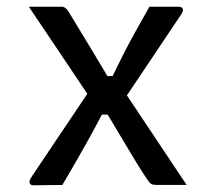

<svg xmlns="http://www.w3.org/2000/svg" viewBox="-20 -552 640 573"><path d="M66 -532Q90 -532 114.5 -532Q139 -532 163 -532Q170 -532 174.5 -528.5Q179 -525 183 -520Q215 -467 247.5 -413.5Q280 -360 311 -307L345 -288Q393 -216 441 -144Q489 -72 537 0Q525 0 513.5 0Q502 0 490.5 0Q479 0 468.5 0Q458 0 449 0Q437 0 431.5 -3Q426 -6 419 -17Q404 -39 381.5 -76Q359 -113 334.5 -154.5Q310 -196 287 -233L254 -252Q207 -322 160.5 -391.5Q114 -461 66 -532ZM256 -295 324 -210H284Q266 -175 246.5 -140Q227 -105 207 -70Q187 -35 166 0L79 1Q74 1 71 -2Q68 -5 68 -10Q68 -13 70 -17Q72 -21 76 -27Q121 -94 166 -161Q211 -228 256 -295ZM514 -532Q519 -532 522.5 -529.5Q526 -527 526 -522Q526 -520 525 -517.5Q524 -515 522 -511Q478 -445 433 -378Q388 -311 343 -244L279 -325H316Q333 -360 350.5 -394.5Q368 -429 387.5 -463.5Q407 -498 426 -532Z"/></svg>

Font: Rec Mono Linear
Style: Regular
Weight: 400
Monospace: yes
Version: Version 1.085; ttfautohint (v1.8.4.7-5d5b)